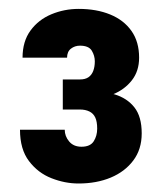

<svg xmlns="http://www.w3.org/2000/svg" viewBox="-20 -737 376 436"><path d="M122.6 -556.6H161.6Q173.3 -556.6 180.7 -561.5Q188 -566.4 191.7 -575.9Q195.3 -585.4 195.3 -597.7Q195.3 -610.4 188.5 -621.8Q181.6 -633.3 161.6 -633.3Q149.9 -633.3 141.1 -626.5Q132.3 -619.6 132.3 -606H31.2Q31.2 -643.1 49.3 -667.7Q67.4 -692.4 96.7 -704.6Q126 -716.8 158.7 -716.8Q199.2 -716.8 230.2 -704.1Q261.2 -691.4 278.6 -666.7Q295.9 -642.1 295.9 -606Q295.9 -575.7 279.5 -554.7Q263.2 -533.7 236.3 -522.7Q209.5 -511.7 177.7 -511.7H122.6ZM122.6 -488.3V-531.2H177.7Q211.9 -531.2 240.2 -522.7Q268.6 -514.2 285.2 -493.2Q301.8 -472.2 301.8 -434.1Q301.8 -397.9 282.7 -372.6Q263.7 -347.2 231.4 -333.7Q199.2 -320.3 158.2 -320.3Q127.4 -320.3 96.9 -332.3Q66.4 -344.2 45.9 -371.1Q25.4 -397.9 25.4 -442.4H127Q127 -427.7 137 -415.8Q147 -403.8 165 -403.8Q185.1 -403.8 192.9 -416.3Q200.7 -428.7 200.7 -444.8Q200.7 -460.9 196.3 -470.2Q191.9 -479.5 182.9 -483.9Q173.8 -488.3 161.6 -488.3Z"/></svg>

Font: Roboto Condensed ExtraBold
Style: Regular
Weight: 800
Designer: Christian Robertson
Foundry: Google
Version: Version 3.008; 2023